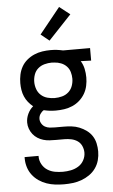

<svg xmlns="http://www.w3.org/2000/svg" viewBox="-64 -805 627 1069"><g transform="rotate(-5 250.0 -270.0)"><path d="M250 223Q225 223 200.5 220Q176 217 153 209Q130 201 109.5 187Q89 173 74 153.5Q59 134 51.5 110Q44 86 44 62V53H122V58Q122 80 133.5 100.5Q145 121 164 133Q183 145 205 149Q227 153 250 153Q272 153 294.5 148.5Q317 144 336.5 132Q356 120 367 99.5Q378 79 378 57Q378 38 370 20Q362 2 346.5 -8.5Q331 -19 312 -23Q293 -27 274 -27H226Q208 -27 190.5 -28Q173 -29 156 -34Q139 -39 124 -48.5Q109 -58 98 -72Q87 -86 81 -103Q75 -120 75 -137Q75 -162 86 -185.5Q97 -209 116 -225Q101 -237 89 -252Q77 -267 69.5 -284.5Q62 -302 59 -321Q56 -340 56 -359Q56 -383 61 -406.5Q66 -430 77.5 -450.5Q89 -471 107.5 -486.5Q126 -502 148 -511.5Q170 -521 193.5 -524.5Q217 -528 240 -528Q258 -528 275 -526Q292 -524 309 -520H460V-450L402 -452Q415 -431 420 -407Q425 -383 425 -359Q425 -336 420 -312.5Q415 -289 403 -268.5Q391 -248 373 -232Q355 -216 333 -206.5Q311 -197 287.5 -193.5Q264 -190 240 -190Q223 -190 206 -192Q189 -194 173 -198Q161 -191 153 -178.5Q145 -166 145 -151Q145 -138 152.5 -125.5Q160 -113 172 -106.5Q184 -100 198 -98.5Q212 -97 226 -97H274Q297 -97 319.5 -94.5Q342 -92 363 -83.5Q384 -75 402.5 -61.5Q421 -48 433 -29.5Q445 -11 450 11.5Q455 34 455 57Q455 82 448.5 106Q442 130 427.5 150.5Q413 171 392 185.5Q371 200 347.5 208.5Q324 217 299.5 220Q275 223 250 223ZM240 -260Q261 -260 281.5 -265.5Q302 -271 317.5 -285Q333 -299 340 -319Q347 -339 347 -359Q347 -378 341.5 -396.5Q336 -415 323 -428.5Q310 -442 292 -449Q274 -456 255 -457L240 -458Q220 -458 199.5 -452.5Q179 -447 163.5 -433.5Q148 -420 141 -400Q134 -380 134 -359Q134 -339 141 -319Q148 -299 163.5 -285Q179 -271 199.5 -265.5Q220 -260 240 -260ZM239 -581 192 -619 308 -763 367 -717Z"/></g></svg>

Font: Moesevka
Style: Regular
Weight: 400
Monospace: yes
Designer: Belleve Invis
Foundry: Belleve Invis
Version: Version 32.5.0; ttfautohint (v1.8.4)